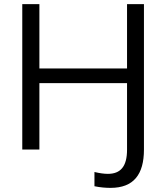

<svg xmlns="http://www.w3.org/2000/svg" viewBox="-20 -725 806 931"><path d="M516 186C628 186 678 121 678 0V-705H596V-393H171V-705H88V0H171V-322H596V1C596 83 564 118 503 118C485 118 463 115 438 109V178C466 184 494 186 516 186Z"/></svg>

Font: Poppy and Pepper
Style: Regular
Weight: 400
Designer: Thy Ha
Foundry: Thy Ha
Version: Version 0.001;Glyphs 3.2 (3227)